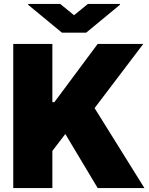

<svg xmlns="http://www.w3.org/2000/svg" viewBox="-20 -949 754 969"><path d="M46.9 0V-727.3H244.3V-433.2H254.3L473 -727.3H703.1L457.4 -403.4L708.8 0H473L309.7 -272.7L244.3 -187.5V0ZM284.1 -929 353.7 -872.2 423.3 -929H585.2V-924.7L414.8 -784.1H292.6L122.2 -924.7V-929Z"/></svg>

Font: Inter UI Black
Style: Regular
Weight: 900
Designer: Rasmus Andersson
Foundry: rsms
Version: 3.2;8d6f07862